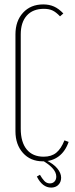

<svg xmlns="http://www.w3.org/2000/svg" viewBox="-20 -725 342 870"><path d="M50 -569Q50 -630 84.5 -667.5Q119 -705 176 -705Q203 -705 224.5 -695.5Q246 -686 267 -664L252 -651Q234 -670 218 -677.5Q202 -685 179 -685Q129 -685 101.5 -654.5Q74 -624 74 -569V-142Q74 -81 101 -48Q128 -15 178 -15Q213 -15 235 -33Q257 -51 272 -89L291 -82Q276 -39 246 -16.5Q216 6 174 6Q118 6 84 -32Q50 -70 50 -130ZM161 67Q170 83 180.5 94.5Q191 106 206 106Q219 106 227 97.5Q235 89 235 75Q235 55 216.5 35.5Q198 16 166 -1H184Q221 16 239 37.5Q257 59 257 80Q257 100 244.5 112.5Q232 125 212 125Q172 125 147 75Z"/></svg>

Font: Moniqa Thin Paragraph
Style: Regular
Weight: 100
Designer: Rajesh Rajput
Foundry: Rajesh Rajput
Version: Version 1.000